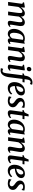

<svg xmlns="http://www.w3.org/2000/svg" viewBox="2640 -3495 1106 6426"><g transform="rotate(90 3193.0 -282.0)"><path d="M236 -548.5 223.5 -425.5Q240.5 -453 263.2 -477.2Q286 -501.5 312.5 -520.2Q339 -539 368 -549.8Q397 -560.5 427 -560.5Q463 -560.5 487.2 -546.2Q511.5 -532 524 -501.8Q536.5 -471.5 537 -422Q537.5 -415.5 537 -407.5Q536.5 -399.5 535.8 -390.8Q535 -382 534 -373L516.5 -392.5Q533.5 -431 556.5 -461.8Q579.5 -492.5 607.2 -514.8Q635 -537 666.5 -548.8Q698 -560.5 732.5 -560.5Q786 -560.5 819 -528Q852 -495.5 852 -420Q852 -401 848 -370.8Q844 -340.5 838.8 -307.2Q833.5 -274 828.5 -245.5Q824 -220 819 -191.5Q814 -163 810.2 -136.2Q806.5 -109.5 806 -89Q805.5 -72 809.8 -65.5Q814 -59 822 -59Q831.5 -59 842.5 -65Q853.5 -71 870.5 -86L883 -58Q877 -50 860 -33.5Q843 -17 815.8 -3.5Q788.5 10 752 10Q722.5 10 705.8 0.8Q689 -8.5 682.8 -24.2Q676.5 -40 676.5 -59.5Q677 -77 681 -104Q685 -131 690.5 -161.5Q696 -192 700.5 -221Q705 -249 710.5 -281.8Q716 -314.5 719.8 -347Q723.5 -379.5 723.5 -406.5Q723 -448.5 711.5 -463.5Q700 -478.5 675 -478.5Q655.5 -478.5 633 -466.8Q610.5 -455 588.5 -433.2Q566.5 -411.5 547.5 -382.5Q528.5 -353.5 515.5 -319L536 -391.5Q535.5 -369.5 533 -343.8Q530.5 -318 527.5 -292.2Q524.5 -266.5 521.5 -243L490.5 0H366.5L397 -219.5Q401 -248.5 405.2 -281.2Q409.5 -314 412.5 -346.2Q415.5 -378.5 415 -405Q414.5 -449.5 402.8 -464.2Q391 -479 363 -479Q345.5 -479 325.5 -468.5Q305.5 -458 285.2 -439.5Q265 -421 246.2 -397.5Q227.5 -374 213.5 -347.5L166 0H44L108.5 -474L57 -499.5L63.5 -535.5L214 -560.5Z M1379.5 -97.5Q1376.5 -75.5 1382.5 -67.2Q1388.5 -59 1398 -59Q1407 -59 1417.5 -64.8Q1428 -70.5 1443 -83.5L1456.5 -56Q1451 -47.5 1434 -31.5Q1417 -15.5 1391.2 -2.8Q1365.5 10 1332.5 10Q1302 10 1283.5 -6Q1265 -22 1264.5 -54L1268 -79.5Q1252 -57.5 1229.5 -37Q1207 -16.5 1177.8 -3.2Q1148.5 10 1111.5 10Q1056.5 10 1019.8 -16.5Q983 -43 964.8 -89Q946.5 -135 946.5 -192.5Q946.5 -245.5 960.5 -298.2Q974.5 -351 1001.2 -398Q1028 -445 1067.5 -481.8Q1107 -518.5 1158.5 -539.5Q1210 -560.5 1273 -560.5Q1299 -560.5 1327.8 -554.2Q1356.5 -548 1378 -539.5L1444.5 -559.5ZM1312.5 -492.5Q1302 -499 1289 -502.5Q1276 -506 1261 -506Q1223 -506 1193 -487.5Q1163 -469 1141.2 -437.2Q1119.5 -405.5 1105 -365Q1090.5 -324.5 1083.8 -281Q1077 -237.5 1077 -195.5Q1077 -151 1086.8 -120.5Q1096.5 -90 1114 -74.8Q1131.5 -59.5 1154.5 -59.5Q1172.5 -59.5 1188.2 -66.5Q1204 -73.5 1217.8 -84.8Q1231.5 -96 1243 -110Q1254.5 -124 1263 -138Z M1713 -426Q1731 -454 1752.5 -478.2Q1774 -502.5 1799.2 -521Q1824.5 -539.5 1852.5 -550Q1880.5 -560.5 1910.5 -560.5Q1964.5 -560.5 1997 -528.8Q2029.5 -497 2029.5 -420Q2029.5 -401 2025.2 -370.5Q2021 -340 2015.5 -306.8Q2010 -273.5 2005.5 -245.5Q2001 -220 1995.8 -191.5Q1990.5 -163 1986.8 -136Q1983 -109 1982.5 -89Q1982 -72 1986.8 -65.5Q1991.5 -59 1998 -59Q2007.5 -59 2018 -64.2Q2028.5 -69.5 2044.5 -83L2057 -55Q2051.5 -47 2034.5 -31.2Q2017.5 -15.5 1990.8 -2.8Q1964 10 1927.5 10Q1898.5 10 1882 0.8Q1865.5 -8.5 1858.5 -24.2Q1851.5 -40 1852 -60Q1852.5 -73 1855 -91.5Q1857.5 -110 1861.2 -131.8Q1865 -153.5 1869.2 -176.2Q1873.5 -199 1877 -219.5Q1881 -241 1885.2 -265Q1889.5 -289 1893 -314Q1896.5 -339 1899 -362.5Q1901.5 -386 1901 -406.5Q1901 -434.5 1896 -450.2Q1891 -466 1880.2 -472.5Q1869.5 -479 1851.5 -479Q1833.5 -479 1813.2 -468Q1793 -457 1773.2 -438Q1753.5 -419 1735.2 -394.5Q1717 -370 1703 -343L1656 0H1534L1598 -474L1546.5 -499.5L1553 -535.5L1704 -560.5L1726 -548.5Z M2219.5 10Q2194.5 10 2176.5 2.5Q2158.5 -5 2149.8 -20Q2141 -35 2143.5 -57Q2146 -76.5 2150.8 -108.8Q2155.5 -141 2161.5 -183Q2167.5 -225 2174.8 -273.2Q2182 -321.5 2189.2 -372.8Q2196.5 -424 2203.5 -475L2144 -500L2150.5 -535L2314.5 -559.5L2337.5 -548L2271 -94.5Q2268 -76 2273 -67.5Q2278 -59 2287 -59Q2297 -59 2307.8 -64.8Q2318.5 -70.5 2335 -85.5L2347.5 -58Q2341.5 -49 2324.8 -32.8Q2308 -16.5 2281.5 -3.2Q2255 10 2219.5 10ZM2284 -625.5Q2256 -625.5 2236.8 -645.8Q2217.5 -666 2218.5 -694.5Q2220 -730 2241.5 -754Q2263 -778 2299 -778Q2330 -778 2347.8 -758.2Q2365.5 -738.5 2365 -711.5Q2365 -674.5 2344 -650Q2323 -625.5 2284 -625.5Z M2518 -599Q2525.5 -644.5 2543.8 -683.5Q2562 -722.5 2590 -752.2Q2618 -782 2654.5 -798.5Q2691 -815 2734.5 -815Q2755.5 -815 2776.8 -812.5Q2798 -810 2817 -802.5L2791 -727Q2781.5 -735 2765.2 -743.8Q2749 -752.5 2724.5 -752.5Q2698 -752.5 2681.5 -737.2Q2665 -722 2655.2 -694.2Q2645.5 -666.5 2640.5 -627L2630 -551H2738.5L2728.5 -482.5H2621L2564 -31.5Q2557 26.5 2540 77.8Q2523 129 2496 167.8Q2469 206.5 2431.5 228.8Q2394 251 2345 251.5Q2320 251.5 2296.2 248.2Q2272.5 245 2260 242L2284 164.5Q2288 167 2301.5 172.5Q2315 178 2331 182.5Q2347 187 2359 187Q2379 187 2393 173.2Q2407 159.5 2416.2 132Q2425.5 104.5 2430.5 64.5L2498.5 -482.5H2434.5L2442.5 -521L2510.5 -549Z M3142.5 -98.5Q3129 -78 3099.2 -52.2Q3069.5 -26.5 3026.2 -7.8Q2983 11 2928 11Q2873.5 11 2835.2 -7.8Q2797 -26.5 2773.2 -58Q2749.5 -89.5 2738.8 -128.8Q2728 -168 2728 -209.5Q2728.5 -283 2751 -347Q2773.5 -411 2814 -459.2Q2854.5 -507.5 2909 -535Q2963.5 -562.5 3027.5 -562.5Q3078 -562.5 3110 -546.8Q3142 -531 3157.8 -504Q3173.5 -477 3174 -443Q3174.5 -396 3153.5 -360.8Q3132.5 -325.5 3097.5 -300.2Q3062.5 -275 3020.5 -258.8Q2978.5 -242.5 2936.5 -234.5Q2894.5 -226.5 2860.5 -226Q2859 -192 2864.2 -162Q2869.5 -132 2882.2 -109Q2895 -86 2915.5 -73Q2936 -60 2964.5 -60Q2997.5 -60 3025.5 -70.8Q3053.5 -81.5 3077 -99.5Q3100.5 -117.5 3119 -138.5ZM3000 -507.5Q2967.5 -507.5 2942.8 -485.5Q2918 -463.5 2900.8 -428.2Q2883.5 -393 2873.8 -352.2Q2864 -311.5 2861.5 -273.5Q2885.5 -275 2912.5 -282.8Q2939.5 -290.5 2965 -304.2Q2990.5 -318 3011 -337.5Q3031.5 -357 3043.2 -381.8Q3055 -406.5 3054.5 -436Q3053.5 -472 3039.5 -489.8Q3025.5 -507.5 3000 -507.5Z M3573.5 -452.5H3566Q3556.5 -468.5 3530 -485.8Q3503.5 -503 3466.5 -503Q3442 -503 3421.5 -495.5Q3401 -488 3388.8 -473.2Q3376.5 -458.5 3375.5 -436Q3375 -412.5 3386.2 -393Q3397.5 -373.5 3417.2 -356Q3437 -338.5 3462.5 -320Q3490 -300.5 3514.5 -278.8Q3539 -257 3554.5 -228.2Q3570 -199.5 3570 -159Q3570 -117.5 3552.8 -85.8Q3535.5 -54 3505.8 -32.8Q3476 -11.5 3437.2 -0.8Q3398.5 10 3355 10Q3327.5 10 3296 4.5Q3264.5 -1 3239.2 -9.2Q3214 -17.5 3204.5 -25.5L3224.5 -111H3230Q3240.5 -98 3261 -84Q3281.5 -70 3306.8 -60.2Q3332 -50.5 3356.5 -50.5Q3379 -50.5 3400.2 -57.5Q3421.5 -64.5 3435 -80.8Q3448.5 -97 3448.5 -123.5Q3448.5 -147.5 3436 -166.8Q3423.5 -186 3402.5 -203.2Q3381.5 -220.5 3356.5 -237.5Q3334.5 -253 3311.2 -275Q3288 -297 3272 -327.8Q3256 -358.5 3256 -399.5Q3256 -448.5 3283.2 -484.5Q3310.5 -520.5 3358.2 -540.2Q3406 -560 3467 -560Q3493 -560 3518.5 -557Q3544 -554 3563.8 -549.8Q3583.5 -545.5 3592 -541.5Z M3806.5 -181Q3804 -163 3802.2 -149.2Q3800.5 -135.5 3799.2 -124.5Q3798 -113.5 3798 -102Q3798 -85 3806.8 -76.2Q3815.5 -67.5 3831.5 -67.5Q3860 -67.5 3882.2 -77.5Q3904.5 -87.5 3921.5 -102L3933 -64.5Q3919.5 -48.5 3895.2 -31Q3871 -13.5 3837.2 -1.8Q3803.5 10 3760 10Q3722 10 3696.5 -9.2Q3671 -28.5 3671.5 -74Q3671.5 -78.5 3671.8 -85.2Q3672 -92 3673.5 -103.2Q3675 -114.5 3677 -131.2Q3679 -148 3682 -172L3724 -482.5H3660.5L3669.5 -524L3736.5 -546.5Q3748.5 -559 3761.5 -583.5Q3774.5 -608 3786.2 -635.8Q3798 -663.5 3806.5 -686H3877L3856.5 -547.5H3970.5L3961.5 -482.5H3848Z M4417.5 -97.5Q4414.5 -75.5 4420.5 -67.2Q4426.5 -59 4436 -59Q4445 -59 4455.5 -64.8Q4466 -70.5 4481 -83.5L4494.5 -56Q4489 -47.5 4472 -31.5Q4455 -15.5 4429.2 -2.8Q4403.5 10 4370.5 10Q4340 10 4321.5 -6Q4303 -22 4302.5 -54L4306 -79.5Q4290 -57.5 4267.5 -37Q4245 -16.5 4215.8 -3.2Q4186.5 10 4149.5 10Q4094.5 10 4057.8 -16.5Q4021 -43 4002.8 -89Q3984.5 -135 3984.5 -192.5Q3984.5 -245.5 3998.5 -298.2Q4012.5 -351 4039.2 -398Q4066 -445 4105.5 -481.8Q4145 -518.5 4196.5 -539.5Q4248 -560.5 4311 -560.5Q4337 -560.5 4365.8 -554.2Q4394.5 -548 4416 -539.5L4482.5 -559.5ZM4350.5 -492.5Q4340 -499 4327 -502.5Q4314 -506 4299 -506Q4261 -506 4231 -487.5Q4201 -469 4179.2 -437.2Q4157.5 -405.5 4143 -365Q4128.5 -324.5 4121.8 -281Q4115 -237.5 4115 -195.5Q4115 -151 4124.8 -120.5Q4134.5 -90 4152 -74.8Q4169.5 -59.5 4192.5 -59.5Q4210.5 -59.5 4226.2 -66.5Q4242 -73.5 4255.8 -84.8Q4269.5 -96 4281 -110Q4292.5 -124 4301 -138Z M4751 -426Q4769 -454 4790.5 -478.2Q4812 -502.5 4837.2 -521Q4862.5 -539.5 4890.5 -550Q4918.5 -560.5 4948.5 -560.5Q5002.5 -560.5 5035 -528.8Q5067.5 -497 5067.5 -420Q5067.5 -401 5063.2 -370.5Q5059 -340 5053.5 -306.8Q5048 -273.5 5043.5 -245.5Q5039 -220 5033.8 -191.5Q5028.5 -163 5024.8 -136Q5021 -109 5020.5 -89Q5020 -72 5024.8 -65.5Q5029.5 -59 5036 -59Q5045.5 -59 5056 -64.2Q5066.5 -69.5 5082.5 -83L5095 -55Q5089.5 -47 5072.5 -31.2Q5055.5 -15.5 5028.8 -2.8Q5002 10 4965.5 10Q4936.5 10 4920 0.8Q4903.5 -8.5 4896.5 -24.2Q4889.5 -40 4890 -60Q4890.5 -73 4893 -91.5Q4895.5 -110 4899.2 -131.8Q4903 -153.5 4907.2 -176.2Q4911.5 -199 4915 -219.5Q4919 -241 4923.2 -265Q4927.5 -289 4931 -314Q4934.5 -339 4937 -362.5Q4939.5 -386 4939 -406.5Q4939 -434.5 4934 -450.2Q4929 -466 4918.2 -472.5Q4907.5 -479 4889.5 -479Q4871.5 -479 4851.2 -468Q4831 -457 4811.2 -438Q4791.5 -419 4773.2 -394.5Q4755 -370 4741 -343L4694 0H4572L4636 -474L4584.5 -499.5L4591 -535.5L4742 -560.5L4764 -548.5Z M5317.5 -181Q5315 -163 5313.2 -149.2Q5311.5 -135.5 5310.2 -124.5Q5309 -113.5 5309 -102Q5309 -85 5317.8 -76.2Q5326.5 -67.5 5342.5 -67.5Q5371 -67.5 5393.2 -77.5Q5415.5 -87.5 5432.5 -102L5444 -64.5Q5430.5 -48.5 5406.2 -31Q5382 -13.5 5348.2 -1.8Q5314.5 10 5271 10Q5233 10 5207.5 -9.2Q5182 -28.5 5182.5 -74Q5182.5 -78.5 5182.8 -85.2Q5183 -92 5184.5 -103.2Q5186 -114.5 5188 -131.2Q5190 -148 5193 -172L5235 -482.5H5171.5L5180.5 -524L5247.5 -546.5Q5259.5 -559 5272.5 -583.5Q5285.5 -608 5297.2 -635.8Q5309 -663.5 5317.5 -686H5388L5367.5 -547.5H5481.5L5472.5 -482.5H5359Z M5908.5 -98.5Q5895 -78 5865.2 -52.2Q5835.5 -26.5 5792.2 -7.8Q5749 11 5694 11Q5639.5 11 5601.2 -7.8Q5563 -26.5 5539.2 -58Q5515.5 -89.5 5504.8 -128.8Q5494 -168 5494 -209.5Q5494.5 -283 5517 -347Q5539.5 -411 5580 -459.2Q5620.5 -507.5 5675 -535Q5729.5 -562.5 5793.5 -562.5Q5844 -562.5 5876 -546.8Q5908 -531 5923.8 -504Q5939.5 -477 5940 -443Q5940.5 -396 5919.5 -360.8Q5898.5 -325.5 5863.5 -300.2Q5828.5 -275 5786.5 -258.8Q5744.5 -242.5 5702.5 -234.5Q5660.5 -226.5 5626.5 -226Q5625 -192 5630.2 -162Q5635.5 -132 5648.2 -109Q5661 -86 5681.5 -73Q5702 -60 5730.5 -60Q5763.5 -60 5791.5 -70.8Q5819.5 -81.5 5843 -99.5Q5866.5 -117.5 5885 -138.5ZM5766 -507.5Q5733.5 -507.5 5708.8 -485.5Q5684 -463.5 5666.8 -428.2Q5649.5 -393 5639.8 -352.2Q5630 -311.5 5627.5 -273.5Q5651.5 -275 5678.5 -282.8Q5705.5 -290.5 5731 -304.2Q5756.5 -318 5777 -337.5Q5797.5 -357 5809.2 -381.8Q5821 -406.5 5820.5 -436Q5819.5 -472 5805.5 -489.8Q5791.5 -507.5 5766 -507.5Z M6339.5 -452.5H6332Q6322.5 -468.5 6296 -485.8Q6269.5 -503 6232.5 -503Q6208 -503 6187.5 -495.5Q6167 -488 6154.8 -473.2Q6142.5 -458.5 6141.5 -436Q6141 -412.5 6152.2 -393Q6163.5 -373.5 6183.2 -356Q6203 -338.5 6228.5 -320Q6256 -300.5 6280.5 -278.8Q6305 -257 6320.5 -228.2Q6336 -199.5 6336 -159Q6336 -117.5 6318.8 -85.8Q6301.5 -54 6271.8 -32.8Q6242 -11.5 6203.2 -0.8Q6164.5 10 6121 10Q6093.5 10 6062 4.5Q6030.5 -1 6005.2 -9.2Q5980 -17.5 5970.5 -25.5L5990.5 -111H5996Q6006.5 -98 6027 -84Q6047.5 -70 6072.8 -60.2Q6098 -50.5 6122.5 -50.5Q6145 -50.5 6166.2 -57.5Q6187.5 -64.5 6201 -80.8Q6214.5 -97 6214.5 -123.5Q6214.5 -147.5 6202 -166.8Q6189.5 -186 6168.5 -203.2Q6147.5 -220.5 6122.5 -237.5Q6100.5 -253 6077.2 -275Q6054 -297 6038 -327.8Q6022 -358.5 6022 -399.5Q6022 -448.5 6049.2 -484.5Q6076.5 -520.5 6124.2 -540.2Q6172 -560 6233 -560Q6259 -560 6284.5 -557Q6310 -554 6329.8 -549.8Q6349.5 -545.5 6358 -541.5Z"/></g></svg>

Font: Merriweather 36pt SemiBold
Style: Italic
Weight: 600
Italic angle: -7.8°
Version: Version 2.101